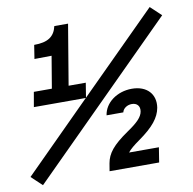

<svg xmlns="http://www.w3.org/2000/svg" viewBox="-134 -791 884 881"><g transform="rotate(-10 308.0 -350.0)"><path d="M17 -350H259L-54 -37L-4 10L670 -663L620 -710L260 -351L271 -419H191L238 -700H174C163 -652 132 -631 68 -631L58 -567L138 -568L113 -419H29ZM308 0H539L550 -69H411C422 -83 440 -98 467 -117C535 -165 566 -204 574 -249C584 -311 544 -355 474 -355C404 -355 347 -312 339 -255H417C421 -273 440 -286 462 -286C485 -286 500 -271 496 -246C492 -220 469 -197 420 -164C349 -115 322 -81 314 -36Z"/></g></svg>

Font: CommitMono
Style: Bold Italic
Weight: 700
Monospace: yes
Designer: Eigil Nikolajsen
Foundry: Eigil Nikolajsen
Version: Version 1.143